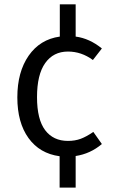

<svg xmlns="http://www.w3.org/2000/svg" viewBox="-20 -703 516 876"><path d="M405.8 -101.1 444.8 -45.9Q392.6 -1.5 325.2 8.8V152.8H252V9.8Q161.1 -2.4 110.1 -73Q59.1 -143.6 59.1 -258.8Q59.1 -374.5 110.8 -449Q162.6 -523.4 252.9 -536.1V-683.1H325.2V-536.1Q388.2 -527.8 444.8 -481.9L403.8 -429.2Q351.6 -467.8 290 -467.8Q223.6 -467.8 186.3 -415.3Q148.9 -362.8 148.9 -259.8Q148.9 -158.2 186 -109.1Q223.1 -60.1 290 -60.1Q322.3 -60.1 348.4 -69.8Q374.5 -79.6 405.8 -101.1Z"/></svg>

Font: Fira Sans Book
Style: Regular
Weight: 350
Designer: Carrois Corporate & Edenspiekermann AG
Foundry: Carrois Corporate GbR & Edenspiekermann AG
Version: Version 4.203;PS 004.203;hotconv 1.0.88;makeotf.lib2.5.64775